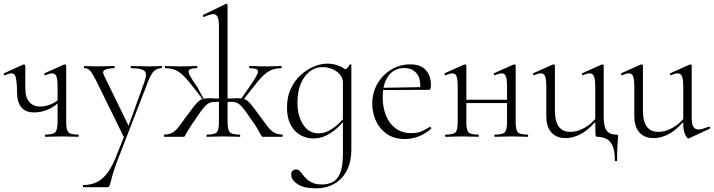

<svg xmlns="http://www.w3.org/2000/svg" viewBox="-32 -746 3893 1047"><path d="M154 -133Q107 -133 84 -161.5Q61 -190 61 -242Q61 -285 56 -315.5Q51 -346 32 -346Q25 -346 16 -343.5Q7 -341 -5 -336Q-9 -334 -11 -340Q-13 -346 -9 -347L95 -394Q97 -395 98 -395Q100 -395 103 -393Q106 -391 106 -388V-264Q106 -215 128 -190Q150 -165 185 -165Q217 -165 247 -178Q277 -191 299 -213L304 -201Q266 -164 229 -148.5Q192 -133 154 -133ZM215 0Q213 0 213 -6Q213 -12 215 -12Q257 -12 269.5 -25Q282 -38 282 -81V-270Q282 -311 276 -328.5Q270 -346 253 -346Q246 -346 237 -343.5Q228 -341 216 -336Q212 -334 210 -340Q208 -346 212 -347L317 -394Q319 -395 320 -395Q322 -395 325.5 -393Q329 -391 329 -388V-81Q329 -38 340.5 -25Q352 -12 394 -12Q397 -12 397 -6Q397 0 394 0Q376 0 353 -1Q330 -2 306 -2Q282 -2 258 -1Q234 0 215 0Z M598 115 648 -9 649 13 494 -303Q472 -347 459.5 -360.5Q447 -374 428 -374Q426 -374 426 -380Q426 -386 428 -386Q443 -386 459 -385Q475 -384 490 -384Q522 -384 546.5 -385Q571 -386 591 -386Q593 -386 593 -380Q593 -374 591 -374Q560 -374 541.5 -366Q523 -358 535 -335L675 -48L653 -15L756 -301Q772 -345 755.5 -359.5Q739 -374 683 -374Q681 -374 681 -380Q681 -386 683 -386Q707 -386 728.5 -385Q750 -384 784 -384Q805 -384 818 -385Q831 -386 849 -386Q852 -386 852 -380Q852 -374 849 -374Q826 -374 809.5 -360Q793 -346 777 -305L612 120Q592 172 583 203.5Q574 235 570.5 250Q567 265 563.5 270Q560 275 549 275H422Q420 275 420 269Q420 263 422 263Q456 263 486.5 251.5Q517 240 545 208Q573 176 598 115Z M1097 0Q1094 0 1094 -6Q1094 -12 1097 -12Q1139 -12 1150.5 -25Q1162 -38 1162 -81V-600Q1162 -636 1155 -652.5Q1148 -669 1130 -669Q1114 -669 1082 -654Q1078 -652 1075.5 -658Q1073 -664 1077 -665L1200 -725Q1203 -727 1206 -724Q1209 -721 1209 -718V-81Q1209 -38 1221 -25Q1233 -12 1276 -12Q1278 -12 1278 -6Q1278 0 1276 0Q1257 0 1233 -1Q1209 -2 1184 -2Q1161 -2 1138 -1Q1115 0 1097 0ZM864 0Q862 0 862 -6Q862 -12 864 -12Q895 -13 913 -25.5Q931 -38 947.5 -61Q964 -84 988 -116Q1012 -149 1027 -168Q1042 -187 1054.5 -196.5Q1067 -206 1082.5 -208.5Q1098 -211 1122.5 -210Q1147 -209 1188 -207L1187 -189Q1156 -191 1137 -190.5Q1118 -190 1104 -181.5Q1090 -173 1074 -153Q1058 -133 1034 -96Q1009 -61 997 -41Q985 -21 980.5 -12.5Q976 -4 974.5 -2Q973 0 968 0ZM1084 -191 1025 -267Q996 -305 973 -328.5Q950 -352 926.5 -363Q903 -374 870 -374Q867 -374 867 -380Q867 -386 870 -386Q886 -386 902.5 -385Q919 -384 947 -384Q974 -384 989 -384.5Q1004 -385 1015 -385.5Q1026 -386 1042 -386Q1044 -386 1044 -380Q1044 -374 1042 -374Q1012 -374 1001.5 -366.5Q991 -359 1002 -337Q1013 -315 1045 -269L1084 -198ZM1402 0Q1397 0 1395.5 -2Q1394 -4 1389.5 -12.5Q1385 -21 1373.5 -41Q1362 -61 1337 -96Q1312 -133 1296.5 -153Q1281 -173 1267 -181.5Q1253 -190 1234.5 -190.5Q1216 -191 1184 -189L1183 -207Q1224 -209 1249 -210Q1274 -211 1289.5 -208.5Q1305 -206 1317 -196.5Q1329 -187 1344 -168Q1359 -149 1383 -116Q1407 -84 1423.5 -61Q1440 -38 1458.5 -25.5Q1477 -13 1507 -12Q1510 -12 1510 -6Q1510 0 1507 0ZM1287 -191 1276 -198 1326 -269Q1358 -315 1369 -337Q1380 -359 1370 -366.5Q1360 -374 1330 -374Q1327 -374 1327 -380Q1327 -386 1330 -386Q1346 -386 1356.5 -385.5Q1367 -385 1382 -384.5Q1397 -384 1424 -384Q1453 -384 1469 -385Q1485 -386 1501 -386Q1504 -386 1504 -380Q1504 -374 1501 -374Q1469 -374 1445 -363Q1421 -352 1398 -328.5Q1375 -305 1346 -267Z M1688 281Q1627 281 1591.5 258.5Q1556 236 1556 206Q1556 190 1564.5 184Q1573 178 1581 178Q1594 178 1602.5 186.5Q1611 195 1619.5 207Q1628 219 1641 231Q1654 243 1674 251.5Q1694 260 1725 260Q1754 260 1780 248Q1806 236 1822 200Q1838 164 1838 94V-361Q1852 -368 1860 -374Q1868 -380 1875 -394Q1876 -396 1880 -395Q1884 -394 1884 -392V70Q1884 133 1861 180.5Q1838 228 1794 254.5Q1750 281 1688 281ZM1676 9Q1638 9 1605 -10Q1572 -29 1552.5 -66.5Q1533 -104 1533 -160Q1533 -217 1553.5 -261.5Q1574 -306 1607.5 -336.5Q1641 -367 1679.5 -383Q1718 -399 1753 -399Q1788 -399 1820 -385.5Q1852 -372 1870 -349L1838 -295Q1838 -321 1821.5 -340Q1805 -359 1779.5 -369.5Q1754 -380 1728 -380Q1687 -380 1656 -355.5Q1625 -331 1607.5 -288Q1590 -245 1590 -188Q1590 -114 1621 -66.5Q1652 -19 1705 -19Q1735 -19 1762 -33.5Q1789 -48 1812 -69.5Q1835 -91 1854 -113L1862 -106Q1840 -80 1812.5 -53.5Q1785 -27 1751 -9Q1717 9 1676 9Z M2176 12Q2117 12 2077.5 -15.5Q2038 -43 2018 -87Q1998 -131 1998 -180Q1998 -241 2026 -289.5Q2054 -338 2101.5 -366.5Q2149 -395 2205 -395Q2262 -395 2290 -364Q2318 -333 2318 -281Q2318 -268 2315.5 -262Q2313 -256 2306 -256H2259Q2264 -318 2239.5 -346.5Q2215 -375 2173 -375Q2117 -375 2086 -332.5Q2055 -290 2055 -216Q2055 -160 2073 -115.5Q2091 -71 2126 -45.5Q2161 -20 2211 -20Q2246 -20 2268.5 -30.5Q2291 -41 2312 -54Q2314 -56 2317.5 -51.5Q2321 -47 2319 -44Q2284 -14 2248.5 -1Q2213 12 2176 12ZM2042 -255 2041 -267 2269 -271V-256Z M2667 0Q2664 0 2664 -6Q2664 -12 2667 -12Q2709 -12 2721 -25Q2733 -38 2733 -81V-270Q2733 -311 2727 -328.5Q2721 -346 2704 -346Q2697 -346 2688 -343.5Q2679 -341 2668 -336Q2664 -334 2661.5 -340Q2659 -346 2663 -347L2768 -394Q2771 -395 2772 -395Q2774 -395 2777 -393Q2780 -391 2780 -388V-81Q2780 -38 2791.5 -25Q2803 -12 2846 -12Q2848 -12 2848 -6Q2848 0 2846 0Q2827 0 2804 -1Q2781 -2 2758 -2Q2733 -2 2709 -1Q2685 0 2667 0ZM2398 0Q2395 0 2395 -6Q2395 -12 2398 -12Q2441 -12 2452.5 -25Q2464 -38 2464 -81V-270Q2464 -311 2458 -328.5Q2452 -346 2435 -346Q2428 -346 2419 -343.5Q2410 -341 2399 -336Q2395 -334 2392.5 -340Q2390 -346 2394 -347L2499 -394Q2502 -395 2503 -395Q2505 -395 2508 -393Q2511 -391 2511 -388V-81Q2511 -38 2522.5 -25Q2534 -12 2577 -12Q2579 -12 2579 -6Q2579 0 2577 0Q2558 0 2535 -1Q2512 -2 2489 -2Q2464 -2 2440.5 -1Q2417 0 2398 0ZM2486 -184V-202H2755V-184Z M3051 7Q3003 7 2975 -23.5Q2947 -54 2947 -115V-270Q2947 -311 2941 -328.5Q2935 -346 2918 -346Q2903 -346 2882 -336Q2878 -334 2875.5 -340Q2873 -346 2877 -347L2982 -394Q2984 -395 2986 -395Q2988 -395 2991 -393Q2994 -391 2994 -388V-145Q2994 -84 3015 -55.5Q3036 -27 3078 -27Q3119 -27 3160 -51.5Q3201 -76 3232 -119L3237 -108Q3188 -46 3143 -19.5Q3098 7 3051 7ZM3321 129Q3321 76 3308 48Q3295 20 3272.5 10Q3250 0 3223 0Q3216 0 3215 -17.5Q3214 -35 3214 -75V-270Q3214 -311 3207.5 -328.5Q3201 -346 3184 -346Q3169 -346 3148 -336Q3144 -334 3142 -340Q3140 -346 3144 -347L3249 -394Q3251 -395 3252 -395Q3254 -395 3257 -393Q3260 -391 3260 -388V-109Q3260 -58 3275.5 -35Q3291 -12 3328 -12Q3336 -12 3337 -10.5Q3338 -9 3338 0Q3338 9 3337 21Q3336 33 3334.5 57Q3333 81 3333 129Q3333 133 3327 133Q3321 133 3321 129Z M3531 7Q3483 7 3455 -23.5Q3427 -54 3427 -115V-270Q3427 -311 3421 -328.5Q3415 -346 3398 -346Q3383 -346 3362 -336Q3358 -334 3355.5 -340Q3353 -346 3357 -347L3462 -394Q3464 -395 3466 -395Q3468 -395 3471 -393Q3474 -391 3474 -388V-145Q3474 -84 3495 -55.5Q3516 -27 3558 -27Q3599 -27 3640 -51.5Q3681 -76 3712 -119L3717 -108Q3668 -46 3623 -19.5Q3578 7 3531 7ZM3740 -388V-105Q3740 -71 3748.5 -55.5Q3757 -40 3777 -40Q3788 -40 3801 -44Q3814 -48 3833 -55Q3838 -57 3840 -51.5Q3842 -46 3838 -44L3726 8Q3724 9 3722 9Q3715 9 3704.5 -11.5Q3694 -32 3694 -71V-270Q3694 -311 3687.5 -328.5Q3681 -346 3664 -346Q3649 -346 3628 -336Q3624 -334 3622 -340Q3620 -346 3624 -347L3729 -394Q3731 -395 3732 -395Q3734 -395 3737 -393Q3740 -391 3740 -388Z"/></svg>

Font: Cormorant Infant Light
Style: Regular
Weight: 300
Designer: Christian Thalmann (Catharsis Fonts)
Foundry: Catharsis Fonts
Version: Version 4.001